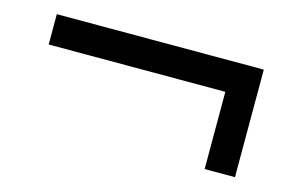

<svg xmlns="http://www.w3.org/2000/svg" viewBox="-52 -563 810 526"><g transform="rotate(15 353.0 -299.5)"><path d="M555 -147V-366H54V-452H641V-147Z"/></g></svg>

Font: Archivo Expanded
Style: Regular
Weight: 400
Width: 7
Designer: Hector Gatti
Foundry: Omnibus-Type
Version: Version 2.001